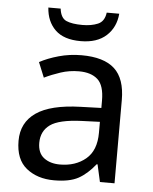

<svg xmlns="http://www.w3.org/2000/svg" viewBox="-53 -785 668 839"><g transform="rotate(5 280.5 -365.0)"><path d="M288 -545Q386 -545 433 -502Q480 -459 480 -365V0H416L399 -76H395Q360 -32 321.5 -11Q283 10 215 10Q142 10 94 -28.5Q46 -67 46 -149Q46 -229 109 -272.5Q172 -316 303 -320L394 -323V-355Q394 -422 365 -448Q336 -474 283 -474Q241 -474 203 -461.5Q165 -449 132 -433L105 -499Q140 -518 188 -531.5Q236 -545 288 -545ZM314 -259Q214 -255 175.5 -227Q137 -199 137 -148Q137 -103 164.5 -82Q192 -61 235 -61Q303 -61 348 -98.5Q393 -136 393 -214V-262ZM436 -740Q431 -680 390.5 -643Q350 -606 278 -606Q204 -606 166.5 -642.5Q129 -679 125 -740H179Q184 -699 209 -688Q234 -677 280 -677Q319 -677 347.5 -689Q376 -701 381 -740Z"/></g></svg>

Font: Noto Sans Nabataean
Style: Regular
Weight: 400
Designer: Monotype Design Team
Foundry: Monotype Imaging Inc.
Version: Version 2.001; ttfautohint (v1.8.4.7-5d5b)